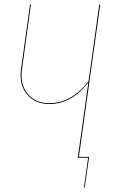

<svg xmlns="http://www.w3.org/2000/svg" viewBox="-20 -700 512 852"><path d="M424.8 -680.2 330.1 -3.9H375.5L356 131.8H352.5L371.1 0H325.2L372.1 -335Q298.8 -238.3 199.2 -238.3Q134.8 -238.3 99.4 -281.7Q64 -325.2 73.2 -392.6L113.3 -680.2H117.2L77.6 -392.6Q68.4 -326.7 102.3 -284.4Q136.2 -242.2 199.2 -242.2Q297.9 -242.2 373 -340.3L420.4 -680.2Z"/></svg>

Font: Fira Sans Compressed Four
Style: Italic
Weight: 100
Width: 3
Italic angle: -8°
Designer: Carrois Corporate & Edenspiekermann AG
Foundry: Carrois Corporate GbR & Edenspiekermann AG
Version: Version 4.203;PS 004.203;hotconv 1.0.88;makeotf.lib2.5.64775